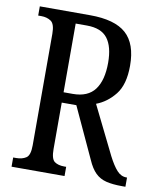

<svg xmlns="http://www.w3.org/2000/svg" viewBox="-81 -778 697 842"><g transform="rotate(10 267.5 -357.0)"><path d="M28 0V-41H42Q68 -41 85.5 -52.5Q103 -64 103 -108V-605Q103 -649 85 -661Q67 -673 42 -673H28V-714H252Q362 -714 412.5 -669Q463 -624 463 -526Q463 -442 428 -398Q393 -354 345 -336L451 -121Q471 -82 489.5 -61.5Q508 -41 532 -41H535V0H520Q478 0 449.5 -7Q421 -14 401 -33.5Q381 -53 365 -90L261 -315H196V-108Q196 -64 212 -52.5Q228 -41 255 -41H264V0ZM237 -361Q304 -361 335 -402.5Q366 -444 366 -522Q366 -594 338 -630.5Q310 -667 246 -667H196V-361Z"/></g></svg>

Font: Noto Serif Ethiopic ExtraCondensed
Style: Regular
Weight: 400
Width: 2
Designer: Monotype Design Team
Foundry: Monotype Imaging Inc.
Version: Version 2.102; ttfautohint (v1.8.4.7-5d5b)